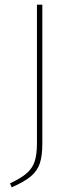

<svg xmlns="http://www.w3.org/2000/svg" viewBox="-20 -701 317 821"><path d="M161 -87Q161 -35 150.5 -3Q140 29 112.5 52.5Q85 76 30 100L23 83Q70 61 94.5 39.5Q119 18 128.5 -11.5Q138 -41 138 -89V-681H161Z"/></svg>

Font: Fira Sans Thin
Style: Regular
Weight: 100
Designer: bBox Type GmbH & Carrois Corporate GbR & Edenspiekermann AG
Foundry: bBox Type GmbH & Carrois Corporate GbR & Edenspiekermann AG
Version: Version 4.301